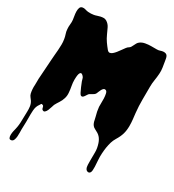

<svg xmlns="http://www.w3.org/2000/svg" viewBox="-263 -888 1314 1448"><g transform="rotate(30 394.5 -164.5)"><path d="M24 -262Q25 -285 27.5 -308.5Q30 -332 31.5 -355.5Q33 -379 33.5 -402.5Q34 -426 30 -449Q27 -469 20.5 -487.5Q14 -506 13 -526Q11 -546 13.5 -566.5Q16 -587 14 -607Q13 -618 9.5 -637Q6 -656 5.5 -674.5Q5 -693 10 -707.5Q15 -722 32 -725Q44 -727 58 -722.5Q72 -718 84 -717Q96 -716 108.5 -716.5Q121 -717 132 -719Q144 -721 156.5 -725.5Q169 -730 182.5 -733Q196 -736 209 -736Q222 -736 234 -729Q258 -714 270 -688.5Q282 -663 293 -639Q305 -612 321 -589Q337 -566 356 -543Q367 -530 378 -531Q389 -532 400.5 -541.5Q412 -551 423.5 -565.5Q435 -580 445.5 -595Q456 -610 465.5 -622.5Q475 -635 483 -639Q492 -644 497.5 -653Q503 -662 507.5 -672Q512 -682 517.5 -691.5Q523 -701 532 -708Q550 -722 575.5 -726.5Q601 -731 624 -731H674Q689 -731 699.5 -735Q710 -739 724 -741Q739 -742 748 -738Q757 -734 761.5 -725.5Q766 -717 768 -706Q770 -695 772 -683L780 -633Q784 -608 782 -581Q780 -551 775 -521Q770 -491 770 -461Q770 -404 769.5 -349Q769 -294 775 -237Q778 -209 781 -183Q784 -157 784 -128Q784 -89 775 -58Q766 -27 745 7Q731 30 724.5 52Q718 74 713 103Q709 130 707.5 157.5Q706 185 708 213Q708 222 709.5 237Q711 252 711.5 268.5Q712 285 711 299.5Q710 314 705 321Q697 332 685 329.5Q673 327 667 317Q659 304 658.5 282.5Q658 261 658 247Q658 207 658.5 173.5Q659 140 646 101Q636 72 620 55Q611 45 599.5 38Q588 31 572 23Q558 16 551 7Q544 -2 540 -12.5Q536 -23 534 -35Q532 -47 528 -61Q522 -81 518.5 -99.5Q515 -118 513 -138Q512 -147 513 -167.5Q514 -188 513 -210.5Q512 -233 508 -251Q504 -269 494 -273Q483 -277 475.5 -271Q468 -265 462.5 -255Q457 -245 453 -234Q449 -223 446 -217Q441 -208 433.5 -203Q426 -198 418 -194Q410 -190 402.5 -185Q395 -180 390 -171Q385 -163 379.5 -155Q374 -147 368 -143Q362 -139 354.5 -142Q347 -145 340 -159Q330 -178 321.5 -198.5Q313 -219 305 -239Q301 -249 299 -259.5Q297 -270 289 -278Q275 -293 267 -289.5Q259 -286 255.5 -274Q252 -262 251 -246.5Q250 -231 250 -223Q250 -196 255 -170.5Q260 -145 262 -119Q265 -92 257.5 -67Q250 -42 236 -21Q230 -11 223.5 -1.5Q217 8 212 19Q209 26 204.5 42Q200 58 193.5 73Q187 88 177.5 96Q168 104 156 95Q152 92 150.5 87.5Q149 83 148 78Q147 73 145 68.5Q143 64 138 62Q127 57 124 62Q121 67 116 75Q112 80 108 87.5Q104 95 102 101Q97 115 95.5 134Q94 153 94 167V236Q94 269 92 303Q92 313 92.5 330Q93 347 91.5 364Q90 381 84.5 394.5Q79 408 66 411Q51 414 46 403Q41 392 41.5 376Q42 360 45.5 344Q49 328 51 321Q60 283 60 243Q60 203 62 164Q63 143 60 120.5Q57 98 45 79Q37 67 29 57.5Q21 48 17 33Q9 -3 12 -40Q13 -58 12.5 -76Q12 -94 14 -113Q16 -150 19 -187Q22 -224 24 -262Z"/></g></svg>

Font: Double Feature
Style: Regular
Weight: 400
Designer: David Shetterly
Foundry: David Shetterly
Version: Version 2.100 1997 initial release